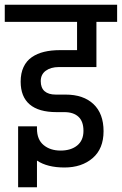

<svg xmlns="http://www.w3.org/2000/svg" viewBox="-32 -701 519 818"><path d="M218.9 -415.3Q184.6 -415.3 163.1 -399.7Q141.6 -384 141.6 -355.3Q141.6 -326.7 158.1 -312.3Q174.6 -298 205.5 -298H247.2Q323.6 -298 366.4 -257.4Q409.2 -216.8 409.2 -142.1Q409.2 -67.3 362.7 -27.4Q316.2 12.6 242.8 12.6Q169.4 12.6 125.5 -16.9V96.9H45.2V-162.9H125.5V-152.9Q125.5 -106.4 153.8 -83Q182 -59.5 226.1 -59.5Q270.2 -59.5 296.9 -81.2Q323.6 -103 323.6 -143.4Q323.6 -183.8 302.3 -203.5Q281.1 -223.3 242 -223.3H208.9Q132.9 -223.3 94.5 -256.1Q56 -288.9 56 -353.2Q56 -389.2 68.4 -415.5Q80.8 -441.8 103.6 -457.4Q126.4 -473.1 156.2 -480.2Q185.9 -487.4 223.3 -487.4H296.3V-607.7H-11.7V-680.7H467V-607.7H378.8V-415.3Z"/></svg>

Font: Puralecka Narrow
Style: Regular
Weight: 400
Designer: Hector Gatti, Marcela Romero, Pablo Cosgaya and Nicolas Silva
Version: Version 1.004;PS 001.004;hotconv 1.0.70;makeotf.lib2.5.58329